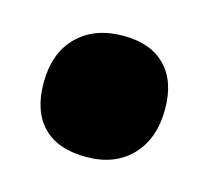

<svg xmlns="http://www.w3.org/2000/svg" viewBox="-46 -410 323 300"><g transform="rotate(15 115.5 -260.0)"><path d="M122 -359Q166 -359 190 -334.5Q214 -310 214 -265Q214 -217 187 -189Q160 -161 114 -161Q68 -161 44 -185.5Q20 -210 20 -256Q20 -304 47.5 -331.5Q75 -359 122 -359Z"/></g></svg>

Font: Alegreya Sans Black
Style: Italic
Weight: 900
Italic angle: -7°
Designer: Juan Pablo del Peral
Foundry: Huerta Tipografica
Version: Version 2.007